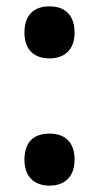

<svg xmlns="http://www.w3.org/2000/svg" viewBox="-20 -638 311 605"><path d="M136 -454C183 -454 215 -481 215 -535C215 -590 185 -618 136 -618C86 -618 57 -590 57 -535C57 -481 88 -454 136 -454ZM136 -53C183 -53 215 -80 215 -135C215 -191 184 -217 136 -217C86 -217 57 -190 57 -135C57 -81 88 -53 136 -53Z"/></svg>

Font: Noto Sans Malayalam UI Condensed
Style: Bold
Weight: 700
Width: 3
Designer: Jelle Bosma - Monotype Design Team
Foundry: Monotype Imaging Inc.
Version: Version 2.104